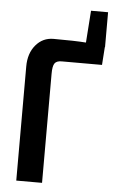

<svg xmlns="http://www.w3.org/2000/svg" viewBox="-58 -881 550 920"><g transform="rotate(5 217.5 -421.0)"><path d="M424 -674H423L417 -588H223Q198 -588 189 -574.5Q180 -561 180 -525V0H56V-549Q56 -612 89.5 -652Q123 -692 175 -692Q280 -692 331 -688L342 -842H424Z"/></g></svg>

Font: Exo 2 Semi Bold Condensed
Style: Regular
Weight: 600
Width: 3
Designer: Natanael Gama
Version: Version 1.001;PS 001.001;hotconv 1.0.70;makeotf.lib2.5.58329